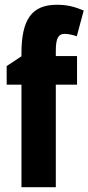

<svg xmlns="http://www.w3.org/2000/svg" viewBox="-20 -785 371 805"><path d="M303 -430V-550H214V-573C214 -624 225 -643 250 -643C267 -643 284 -639 302 -633L331 -741C287 -759 258 -765 218 -765C114 -765 70 -704 70 -562V-549L8 -508V-430H70V0H214V-430Z"/></svg>

Font: Noto Sans Myanmar ExtraCondensed ExtraBold
Style: Regular
Weight: 800
Width: 2
Designer: Monotype Design Team
Foundry: Monotype Imaging Inc.
Version: Version 2.107